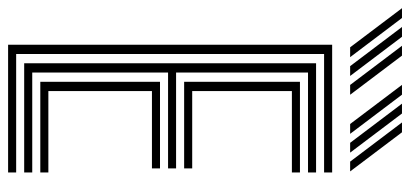

<svg xmlns="http://www.w3.org/2000/svg" viewBox="-324 -723 1012 474"><g transform="rotate(90 182.0 -486.0)"><path d="M55.4 0V-800H370.7V-780.1H78.3V-19.9H370.7V0ZM147 -79.5V-375H360.7V-355.1H169.9V-99.4H370.7V-79.5ZM101.2 -39.7V-760.3H370.7V-740.4H124.1V-414.7H360.7V-394.9H124.1V-59.6H370.7V-39.7ZM147 -434.6V-720.5H370.7V-700.6H169.9V-454.5H360.7V-434.6ZM154.7 -844.4 58 -972.4H82.3L178.9 -844.4ZM61.8 -844.4 -34.8 -972.4H-10.6L86.1 -844.4ZM108.3 -844.4 11.6 -972.4H35.8L132.5 -844.4ZM344 -844.4 247.3 -972.4H271.6L368.2 -844.4ZM251.1 -844.4 154.5 -972.4H178.7L275.4 -844.4ZM297.6 -844.4 200.9 -972.4H225.2L321.8 -844.4Z"/></g></svg>

Font: Big Shoulders Inline Text Thin
Style: Regular
Weight: 100
Designer: Patric King
Foundry: XO Type Co
Version: Version 2.002